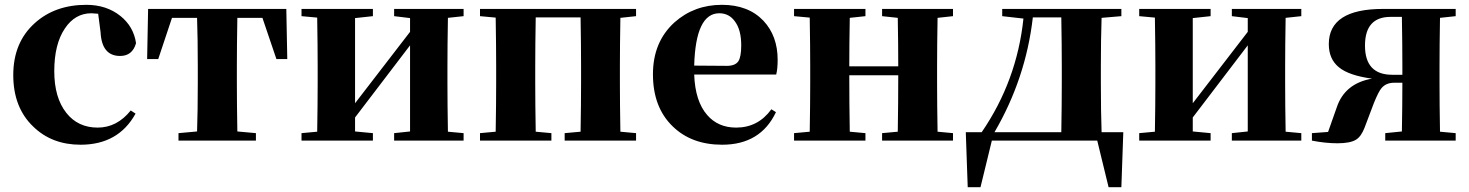

<svg xmlns="http://www.w3.org/2000/svg" viewBox="-20 -583 6089 796"><path d="M387 -526Q367 -528 359 -528Q291 -528 249 -465Q205 -400 205 -288Q205 -178 255 -115Q303 -54 385 -54Q465 -54 522 -125L542 -112Q471 17 314 17Q195 17 118 -58Q35 -137 35 -272Q35 -407 124 -487Q208 -563 338 -563Q421 -563 479 -517Q534 -473 544 -404Q529 -351 478 -351Q402 -351 397 -449Z M964 -509Q962 -393 962 -308V-238Q962 -154 964 -38L1041 -31V0H720V-31L797 -38Q800 -125 800 -238V-308Q800 -422 797 -509H693L636 -338H590L594 -546H1167L1171 -338H1126L1068 -509Z M1837 -509Q1835 -393 1835 -308V-238Q1835 -153 1837 -37L1902 -31V0H1614V-31L1680 -38V-395L1452 -96V-38L1526 -31V0H1230V-31L1295 -37Q1297 -153 1297 -238V-308Q1297 -392 1295 -510L1230 -516V-546H1526V-516L1452 -508V-155L1680 -451V-508L1614 -516V-546H1902V-516Z M2552 -509Q2550 -393 2550 -308V-238Q2550 -153 2552 -37L2617 -31V0H2321V-31L2387 -37Q2389 -153 2389 -238V-308Q2389 -395 2387 -511H2201Q2199 -395 2199 -308V-238Q2199 -153 2201 -37L2266 -31V0H1970V-31L2035 -37Q2037 -153 2037 -238V-308Q2037 -392 2035 -510L1970 -516V-546H2617V-516Z M2994 -310Q3028 -310 3041 -329Q3053 -347 3053 -395Q3053 -459 3027 -494Q3003 -528 2962 -528Q2864 -528 2858 -311ZM3197 -118Q3133 17 2974 17Q2847 17 2769 -59Q2687 -138 2687 -275Q2687 -409 2776 -490Q2858 -563 2973 -563Q3082 -563 3145 -497Q3204 -434 3204 -335Q3204 -297 3198 -274H2858Q2862 -163 2912 -106Q2957 -54 3032 -54Q3123 -54 3178 -130Z M3867 -509Q3865 -393 3865 -308V-238Q3865 -153 3867 -37L3931 -31V0H3637V-31L3702 -37Q3704 -153 3704 -271H3501Q3501 -153 3503 -37L3568 -31V0H3272V-31L3337 -37Q3339 -153 3339 -238V-308Q3339 -392 3337 -510L3272 -516V-546H3568V-516L3503 -509Q3501 -399 3501 -308H3704Q3704 -399 3702 -509L3637 -516V-546H3931V-516Z M4380 -35Q4382 -151 4382 -238V-308Q4382 -395 4380 -511H4262Q4233 -258 4103 -35ZM4637 -35 4629 193H4576L4529 0H4092L4045 193H3992L3984 -35H4050Q4196 -248 4223 -506L4135 -516V-546H4629V-516L4547 -509Q4544 -421 4544 -308V-238Q4544 -122 4547 -35Z M5310 -509Q5308 -393 5308 -308V-238Q5308 -153 5310 -37L5375 -31V0H5087V-31L5153 -38V-395L4925 -96V-38L4999 -31V0H4703V-31L4768 -37Q4770 -153 4770 -238V-308Q4770 -392 4768 -510L4703 -516V-546H4999V-516L4925 -508V-155L5153 -451V-508L5087 -516V-546H5375V-516Z M5794 -273V-308Q5794 -397 5792 -513H5745Q5639 -513 5639 -394Q5639 -273 5752 -273ZM5950 -509Q5948 -393 5948 -308V-238Q5948 -153 5950 -37L6015 -31V0H5723V-31L5792 -38Q5794 -148 5794 -240H5760Q5726 -240 5707 -217Q5695 -203 5676 -156L5637 -53Q5623 -17 5602 -4Q5578 11 5525 11Q5475 11 5419 0V-31L5486 -36L5522 -138Q5555 -237 5668 -257Q5572 -270 5531 -304Q5489 -338 5489 -400Q5489 -546 5714 -546H6015V-516Z"/></svg>

Font: Source Han Serif CN Heavy
Style: Regular
Weight: 900
Designer: Ryoko NISHIZUKA  (kana & ideographs); Frank Grießhammer (Latin, Greek & Cyrillic); Wenlong ZHANG  (bopomofo); Sandoll Co
Foundry: Adobe Systems Incorporated
Version: Version 1.000;PS 1;hotconv 16.6.53;makeotf.lib2.5.65590